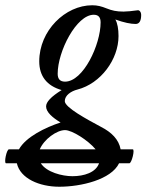

<svg xmlns="http://www.w3.org/2000/svg" viewBox="-126 -436 556 729"><path d="M-103 184H-62C-49 242 24 273 99 273C182 273 296 246 326 184H365C374 184 387 131 378 131H332C325 93 297 66 258 46C204 17 120 -28 120 -52C120 -74 144 -90 168 -96C257 -119 324 -211 324 -299C324 -326 320 -348 312 -362C345 -350 371 -345 389 -345C403 -345 410 -357 410 -379C410 -392 402 -398 397 -397C375 -394 356 -392 343 -392C316 -392 299 -396 279 -404C259 -412 244 -416 224 -416C122 -416 23 -320 23 -203C23 -147 52 -110 108 -94C68 -69 49 -49 49 -32C49 -10 74 11 104 29C46 48 -28 84 -54 131H-92C-101 131 -112 184 -103 184ZM121 -126C102 -126 93 -136 93 -156C93 -241 164 -380 230 -380C248 -380 256 -370 256 -351C256 -266 190 -126 121 -126ZM121 58C147 58 208 96 237 131H25C41 93 89 58 121 58ZM149 233C110 233 51 218 29 184H250C238 219 193 233 149 233Z"/></svg>

Font: Junicode Two Beta SemiCondensed Medium
Style: Italic
Weight: 500
Width: 4
Italic angle: -10°
Version: Version 1.063